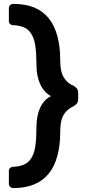

<svg xmlns="http://www.w3.org/2000/svg" viewBox="-20 -796 437 975"><path d="M52 -776Q286 -775 286 -486Q286 -439 299.5 -411Q313 -383 341 -366L351 -362Q365 -354 371 -345.5Q377 -337 377 -323V-294Q377 -280 371 -271.5Q365 -263 351 -255L341 -250Q312 -233 299 -205Q286 -177 286 -130Q286 156 53 159H47Q38 159 31.5 152.5Q25 146 25 137V73Q25 63 31.5 57Q38 51 46 51H50Q84 49 106.5 37.5Q129 26 142 2Q155 -22 160 -58.5Q165 -95 165 -147Q165 -209 184.5 -250Q204 -291 239 -308Q204 -326 184.5 -368Q165 -410 165 -470Q165 -522 160 -558.5Q155 -595 142 -619Q129 -643 107 -654.5Q85 -666 51 -668H46Q38 -668 31.5 -674Q25 -680 25 -690V-754Q25 -764 31.5 -770Q38 -776 47 -776Z"/></svg>

Font: Fz Rubik Med
Style: Regular
Weight: 500
Designer: Hubert and Fischer
Foundry: Hubert and Fischer
Version: Vit hóa bi FontZin.com